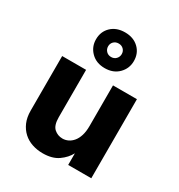

<svg xmlns="http://www.w3.org/2000/svg" viewBox="-179 -867 932 1001"><g transform="rotate(30 287.0 -366.5)"><path d="M169 -640Q169 -687 200.5 -717Q232 -747 283 -747Q334 -747 365.5 -717Q397 -687 397 -640Q397 -595 365.5 -563.5Q334 -532 283 -532Q232 -532 200.5 -563.5Q169 -595 169 -640ZM253.5 -668.5Q242 -657 242 -640Q242 -623 253.5 -611Q265 -599 283 -599Q301 -599 312.5 -611Q324 -623 324 -640Q324 -657 312.5 -668.5Q301 -680 283 -680Q265 -680 253.5 -668.5ZM510 0H371V-70Q353 -36 317.5 -11Q282 14 225 14Q191 14 161 4Q131 -6 108.5 -26.5Q86 -47 73 -77Q60 -107 60 -148V-476H204V-191Q204 -142 225.5 -123Q247 -104 276 -104Q293 -104 309 -111.5Q325 -119 338 -134.5Q351 -150 358.5 -174Q366 -198 366 -231V-476H510Z"/></g></svg>

Font: Post Grotesk Bold
Style: Bold
Weight: 700
Version: Version 1.0